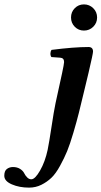

<svg xmlns="http://www.w3.org/2000/svg" viewBox="-88 -651 464 878"><path d="M195.8 -315.9Q204.6 -356.9 205.1 -367.2Q205.1 -386.2 187 -387.2L147 -390.1Q142.1 -397 142.6 -407Q143.1 -417 147.9 -422.9Q250 -436 316.9 -436Q337.4 -436 337.4 -415Q337.4 -405.8 317.4 -320.3L296.9 -234.9Q281.7 -171.9 272.5 -134.5Q263.2 -97.2 247.6 -44.2Q231.9 8.8 219 40.3Q206.1 71.8 186.5 107.4Q167 143.1 147 162.1Q127 181.2 101.1 194.1Q75.2 207 44.9 207Q0.5 207 -33.9 192.1Q-68.4 177.2 -68.4 152.8Q-68.4 130.4 -56.4 121.6Q-44.4 112.8 -28.8 112.8Q-9.8 112.8 3.7 121.3Q17.1 129.9 22.5 140.9Q27.8 151.9 36.4 160.4Q44.9 168.9 55.2 168.9Q72.3 168.9 95.2 128.9Q118.2 88.9 129.9 34.2Q136.7 1 147.5 -70.6Q158.2 -142.1 166 -179.2ZM253.9 -528.6Q236.8 -545.9 236.8 -571Q236.8 -596.2 253.9 -613.5Q271 -630.9 295.9 -630.9Q320.8 -630.9 338.4 -613.5Q356 -596.2 356 -571Q356 -545.9 338.4 -528.6Q320.8 -511.2 295.9 -511.2Q271 -511.2 253.9 -528.6Z"/></svg>

Font: Linux Libertine
Style: Semibold Italic
Weight: 600
Italic angle: -11.5°
Designer: Philipp H. Poll
Foundry: Philipp H. Poll
Version: Version 5.1.2 ; ttfautohint (v0.9)